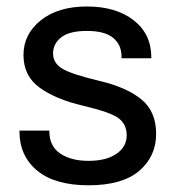

<svg xmlns="http://www.w3.org/2000/svg" viewBox="-20 -548 533 583"><path d="M39.1 -151.4H129.9V-148.9Q129.9 -104.5 162.6 -82Q195.3 -59.6 249 -59.6Q302.7 -59.6 333.7 -81.1Q364.7 -102.5 364.7 -136.7Q364.7 -170.9 339.8 -189.2Q314.9 -207.5 231.9 -227.1Q148.9 -246.6 100.1 -282Q51.3 -317.4 51.3 -380.9Q51.3 -444.3 103.8 -486.3Q156.2 -528.3 244.1 -528.3Q332 -528.3 385.7 -486.6Q439.5 -444.8 439.5 -373.5V-371.1H349.1V-375.5Q349.1 -412.1 323.5 -433.1Q297.9 -454.1 244.1 -454.1Q190.4 -454.1 165.8 -434.6Q141.1 -415 141.1 -385.7Q141.1 -356.4 169.4 -339.4Q197.8 -322.3 280.8 -302.7Q363.8 -283.2 408.9 -246.6Q454.1 -210 454.1 -141.6Q454.1 -73.2 402.8 -29.3Q351.6 14.6 249 14.6Q146.5 14.6 92.8 -30Q39.1 -74.7 39.1 -148.9Z"/></svg>

Font: RobotoFlex
Style: Regular
Weight: 400
Designer: Berlow after Robertson
Foundry: Google
Version: Version 2.136